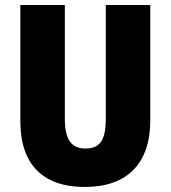

<svg xmlns="http://www.w3.org/2000/svg" viewBox="-20 -734 679 764"><path d="M578 -255V-714H401V-262C401 -175 377 -143 320 -143C266 -143 238 -176 238 -261V-714H61V-251C61 -79 152 10 317 10C488 10 578 -85 578 -255Z"/></svg>

Font: Noto Sans Sinhala UI Condensed Black
Style: Regular
Weight: 900
Width: 3
Designer: Jelle Bosma - Monotype Design Team
Foundry: Monotype Imaging Inc.
Version: Version 2.006